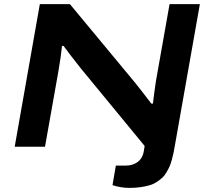

<svg xmlns="http://www.w3.org/2000/svg" viewBox="-20 -707 1005 925"><path d="M604 198.2Q562.5 198.2 522 185.1L538.1 90.8H585Q621.1 90.8 644.5 72.3Q668 53.7 672.9 21L676.8 -3.9L369.1 -377.9Q317.9 -442.4 286.1 -485.8H278.8Q273.9 -436 261.2 -362.8L196.8 0H50.8L171.9 -687H316.9L627 -313Q647.9 -288.1 709 -208H716.8Q719.7 -237.8 731 -314.9L796.9 -687H942.9L823.2 -9.8Q819.3 13.2 816.4 27.3Q813.5 41.5 808.1 61.8Q802.7 82 797.1 94.5Q791.5 106.9 782.2 123Q772.9 139.2 762.2 148.9Q751.5 158.7 735.8 169.2Q720.2 179.7 701.4 185.3Q682.6 190.9 658 194.6Q633.3 198.2 604 198.2Z"/></svg>

Font: Archivo Expanded SemiBold
Style: Italic
Weight: 600
Width: 7
Italic angle: -10°
Designer: Hector Gatti
Foundry: Omnibus-Type
Version: Version 2.001